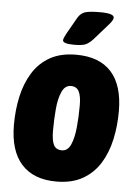

<svg xmlns="http://www.w3.org/2000/svg" viewBox="-52 -759 575 808"><g transform="rotate(5 235.0 -355.0)"><path d="M216 8Q120 8 69 -48.5Q18 -105 18 -215Q18 -278 30.5 -334.5Q43 -391 70.5 -435.5Q98 -480 143 -505.5Q188 -531 254 -531Q352 -531 402.5 -475Q453 -419 453 -309Q453 -247 440.5 -190Q428 -133 400.5 -88.5Q373 -44 327.5 -18Q282 8 216 8ZM228 -125Q253 -125 265.5 -153Q278 -181 282.5 -225.5Q287 -270 287 -320Q287 -359 277 -378.5Q267 -398 243 -398Q218 -398 205 -369.5Q192 -341 188 -296.5Q184 -252 184 -204Q184 -164 193.5 -144.5Q203 -125 228 -125ZM241 -572Q193 -572 193 -587Q193 -595 204 -615L245 -687Q256 -705 273.5 -711.5Q291 -718 339 -718Q397 -718 397 -700Q397 -693 390.5 -683.5Q384 -674 371 -660L320 -602Q303 -584 288.5 -578Q274 -572 241 -572Z"/></g></svg>

Font: Asap Condensed Condensed ExtraBold
Style: Italic
Weight: 800
Width: 3
Italic angle: -6°
Designer: Pablo Cosgaya
Foundry: Omnibus-Type
Version: Version 3.001; ttfautohint (v1.8.4.7-5d5b)